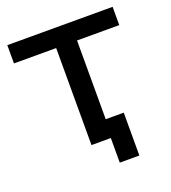

<svg xmlns="http://www.w3.org/2000/svg" viewBox="-113 -573 679 763"><g transform="rotate(-20 226.5 -192.0)"><path d="M449 -410.3V-487.6H3.7V-410.3H182.2V0H270.5V-410.3ZM346.8 -77.3H182.2V0H264V104H346.8Z"/></g></svg>

Font: Montserrat Ace
Style: Regular
Weight: 500
Designer: Julieta Ulanovsky
Foundry: Julieta Ulanovsky
Version: Version 1